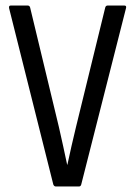

<svg xmlns="http://www.w3.org/2000/svg" viewBox="-20 -675 490 695"><path d="M182 0Q176 0 173 -7L13 -645Q11 -655 19 -655H80Q87 -655 89 -648L193 -216Q209 -146 223 -79H224Q231 -113 239 -147Q247 -181 255 -215L361 -648Q363 -655 370 -655H430Q439 -655 436 -645L274 -7Q272 0 266 0Z"/></svg>

Font: Sofia Sans Cond
Style: Regular
Weight: 400
Width: 3
Designer: Botio Nikoltchev, Ani Petrova
Foundry: lettersoup
Version: Version 4.100; ttfautohint (v1.8.3)